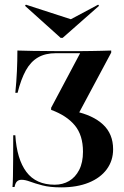

<svg xmlns="http://www.w3.org/2000/svg" viewBox="-20 -786 528 817"><path d="M240.3 11.3Q191.9 11.3 160.1 2.8Q128.2 -5.6 107.7 -13.3Q87.1 -21 71.8 -21Q59.7 -21 52.4 -14.1Q45.2 -7.3 41.9 9.7H33.1Q34.7 -9.7 35.1 -35.9Q35.5 -62.1 35.9 -103.6Q36.3 -145.2 36.3 -210.5H45.2Q51.6 -108.9 92.3 -54.4Q133.1 0 212.9 0Q246.8 0 273.8 -15.7Q300.8 -31.5 316.9 -62.9Q333.1 -94.4 333.1 -140.3Q333.1 -210.5 298.4 -252.4Q263.7 -294.4 197.6 -318.5V-327.4L321 -559.7H218.5Q172.6 -559.7 141.5 -541.5Q110.5 -523.4 89.9 -486.3Q69.4 -449.2 54.8 -391.1H45.2Q50 -438.7 52 -483.5Q54 -528.2 54 -571Q80.6 -570.2 119.8 -569.4Q158.9 -568.5 216.9 -568.5H279Q304 -568.5 326.6 -568.5Q349.2 -568.5 370.2 -569Q391.1 -569.4 411.7 -569.8Q432.3 -570.2 453.2 -571V-562.1L311.3 -296.8L296 -312.9Q375.8 -296 418.5 -256Q461.3 -216.1 461.3 -150.8Q461.3 -102.4 434.3 -65.7Q407.3 -29 357.7 -8.9Q308.1 11.3 240.3 11.3ZM397.6 -766.1 401.6 -761.3 246.8 -625H237.9L86.3 -761.3L90.3 -766.1L304 -696.8L241.9 -683.1Z"/></svg>

Font: Playfair 144pt SemiCondensed
Style: Bold
Weight: 700
Width: 4
Designer: Claus Eggers Sørensen
Foundry: Claus Eggers Sørensen
Version: Version 2.203